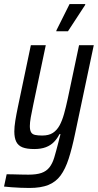

<svg xmlns="http://www.w3.org/2000/svg" viewBox="-49 -734 485 952"><path d="M97 198Q76 198 53 197Q30 196 9 194.5Q-12 193 -29 191L-16 130Q-3 130 16 130.5Q35 131 55 131.5Q75 132 92 132Q132 132 156.5 123.5Q181 115 196 96Q211 77 220 47Q229 17 240 -26Q242 -36 245.5 -48Q249 -60 251 -69H246Q235 -47 218.5 -30Q202 -13 178 -4Q154 5 121 5Q84 5 62.5 -3.5Q41 -12 31.5 -31.5Q22 -51 22 -82Q22 -105 27 -136Q32 -167 40 -205L104 -510H178L116 -215Q108 -178 103.5 -152Q99 -126 99 -109Q99 -89 105 -78.5Q111 -68 125 -65Q139 -62 160 -62Q193 -62 213 -75Q233 -88 246 -111.5Q259 -135 268.5 -169Q278 -203 287 -245L343 -510H416L323 -70Q308 2 291.5 53Q275 104 251.5 136Q228 168 191 183Q154 198 97 198ZM230 -579 231 -584 296 -714H374L373 -709L288 -579Z"/></svg>

Font: Saira Condensed
Style: Italic
Weight: 400
Width: 3
Italic angle: -12°
Designer: Hector Gatti with collaboration of the Omnibus-Type team
Foundry: Omnibus-Type
Version: Version 1.100